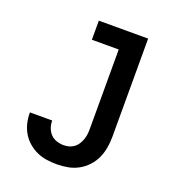

<svg xmlns="http://www.w3.org/2000/svg" viewBox="-135 -841 869 955"><g transform="rotate(20 300.0 -363.5)"><path d="M272 8Q245 8 218 4Q191 0 166.5 -11Q142 -22 121 -40Q100 -58 86 -81.5Q72 -105 65.5 -131.5Q59 -158 59 -185V-189H177V-187Q177 -168 183.5 -150Q190 -132 203 -118.5Q216 -105 234.5 -99Q253 -93 272 -93Q287 -93 301 -97Q315 -101 327 -110Q339 -119 346.5 -131.5Q354 -144 359 -158Q364 -172 365.5 -186.5Q367 -201 367 -215V-634H225V-735H486V-215Q486 -186 481 -157Q476 -128 464 -101.5Q452 -75 431.5 -53Q411 -31 385.5 -17Q360 -3 330.5 2.5Q301 8 272 8Z"/></g></svg>

Font: Iosevka Extended
Style: Bold
Weight: 700
Width: 7
Monospace: yes
Designer: Belleve Invis
Foundry: Belleve Invis
Version: Version 32.5.0; ttfautohint (v1.8.4)